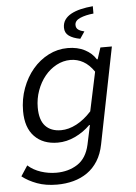

<svg xmlns="http://www.w3.org/2000/svg" viewBox="-61 -753 722 1016"><g transform="rotate(-5 300.0 -245.0)"><path d="M201 217Q141 217 95 200Q49 183 16 157L52 102Q81 128 121 141Q161 154 202 154Q267 154 315 123Q363 92 379 21L401 -82H397Q362 -47 316.5 -25.5Q271 -4 224 -4Q146 -4 100.5 -51Q55 -98 55 -186Q55 -250 76 -307Q97 -364 133 -406.5Q169 -449 217 -473.5Q265 -498 319 -498Q371 -498 409.5 -478Q448 -458 468 -425H472L492 -486H553L451 25Q441 76 418 112.5Q395 149 362 172Q329 195 288 206Q247 217 201 217ZM247 -68Q287 -68 329 -90Q371 -112 409 -154L453 -361Q427 -399 395.5 -416.5Q364 -434 328 -434Q289 -434 253.5 -415Q218 -396 191.5 -363.5Q165 -331 149.5 -288Q134 -245 134 -198Q134 -132 163.5 -100Q193 -68 247 -68ZM390 -541Q352 -548 330.5 -563.5Q309 -579 309 -607Q309 -631 321 -648.5Q333 -666 355 -678Q377 -690 406.5 -697Q436 -704 471 -707V-668Q429 -664 400 -651.5Q371 -639 371 -616Q371 -599 383.5 -590.5Q396 -582 415 -578Z"/></g></svg>

Font: Source Code Pro
Style: Italic
Weight: 400
Italic angle: -11°
Monospace: yes
Designer: Paul D. Hunt, Teo Tuominen
Foundry: Adobe Systems Incorporated
Version: Version 1.050;PS 1.000;hotconv 16.6.51;makeotf.lib2.5.65220